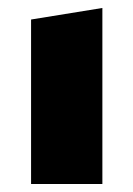

<svg xmlns="http://www.w3.org/2000/svg" viewBox="-20 -462 335 482"><path d="M58 -413 237 -442V0H58Z"/></svg>

Font: Ysabeau Heavy
Style: Regular
Weight: 800
Designer: Christian Thalmann (Catharsis Fonts)
Version: Version 0.003